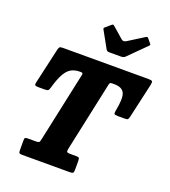

<svg xmlns="http://www.w3.org/2000/svg" viewBox="-175 -1132 1112 1258"><g transform="rotate(20 381.5 -503.0)"><path d="M102.5 -24.5V-92Q102.5 -106 106.5 -109.8Q110.5 -113.5 124.5 -113.5H180Q200.5 -113.5 204.5 -119Q208.5 -124.5 212 -142L316 -627Q319.5 -641.5 303.5 -641.5H296Q260.5 -641.5 235 -626.8Q209.5 -612 190.2 -577Q171 -542 153.5 -480.5Q149 -464.5 144 -458.8Q139 -453 120.5 -453H75Q56 -453 51.8 -457.8Q47.5 -462.5 51 -478L107 -724.5Q110.5 -739.5 115.5 -744.8Q120.5 -750 138.5 -750H735.5Q755.5 -750 760.5 -744.8Q765.5 -739.5 761.5 -720L706.5 -477Q703 -462 698.5 -457.5Q694 -453 676.5 -453H629.5Q608 -453 604.2 -458.5Q600.5 -464 604 -481.5Q622.5 -574.5 606.5 -608Q590.5 -641.5 536.5 -641.5H520Q508 -641.5 505.2 -636.5Q502.5 -631.5 500.5 -621.5L399 -148Q394.5 -128.5 396.2 -121Q398 -113.5 420 -113.5H461Q477.5 -113.5 481.8 -108.8Q486 -104 486 -87.5V-29Q486 -9 480.8 -4.5Q475.5 0 456.5 0H127Q111.5 0 107 -4.2Q102.5 -8.5 102.5 -24.5ZM411.5 -837 346 -955Q341 -963.5 352 -971.5L386 -1000.5Q393.5 -1006 396 -1005.8Q398.5 -1005.5 404.5 -1000.5L481.5 -933.5Q495.5 -922 514 -933.5L624 -1002.5Q631.5 -1007 634.8 -1005.8Q638 -1004.5 642.5 -999.5L664.5 -972.5Q669.5 -966.5 669.2 -963.8Q669 -961 662 -954.5L543 -836Q533.5 -826.5 515 -826.5H436.5Q425 -826.5 420 -829Q415 -831.5 411.5 -837Z"/></g></svg>

Font: Besley* Narrow Heavy
Style: Italic
Weight: 800
Width: 4
Italic angle: -13°
Designer: Owen Earl
Foundry: indestructible type*
Version: Version 3.000; ttfautohint (v1.8.3)